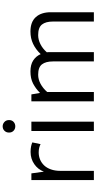

<svg xmlns="http://www.w3.org/2000/svg" viewBox="339 -1065 726 1444"><g transform="rotate(-90 702.0 -343.0)"><path d="M70 0V-470H120L133 -376Q150 -421 190 -448.5Q230 -476 281 -476Q306 -476 324 -472Q342 -468 353 -463L340 -401Q328 -407 313 -411Q298 -415 278 -415Q249 -415 224 -404.5Q199 -394 180 -374Q161 -354 150 -323Q139 -292 139 -252V0Z M439 0V-470H509V0ZM474 -591Q454 -591 440.5 -604Q427 -617 427 -638Q427 -659 440.5 -672.5Q454 -686 474 -686Q492 -686 506.5 -673Q521 -660 521 -638Q521 -616 507 -603.5Q493 -591 474 -591Z M732 0H662V-470H714L725 -405Q758 -438 796 -457.5Q834 -477 887 -477Q937 -477 969 -456.5Q1001 -436 1017 -400Q1052 -437 1094 -457Q1136 -477 1187 -477Q1259 -477 1295.5 -436.5Q1332 -396 1332 -324V0H1262V-308Q1262 -362 1239.5 -390.5Q1217 -419 1160 -419Q1126 -419 1092 -402Q1058 -385 1031 -354Q1032 -347 1032 -339Q1032 -331 1032 -324V0H962V-308Q962 -362 940 -390.5Q918 -419 862 -419Q827 -419 793.5 -401Q760 -383 732 -351Z"/></g></svg>

Font: Ek Mukta Light
Style: Regular
Weight: 300
Designer: Girish Dalvi and Yashodeep Gholap
Foundry: Ek Type
Version: Version 2.538;PS 1.002;hotconv 16.6.51;makeotf.lib2.5.65220;